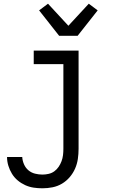

<svg xmlns="http://www.w3.org/2000/svg" viewBox="-20 -793 640 1036"><path d="M209 223Q185 223 161.5 219.5Q138 216 116 206Q94 196 75.5 180.5Q57 165 44.5 144.5Q32 124 25 101Q18 78 18 54H100Q101 74 109.5 93.5Q118 113 133.5 126Q149 139 169 144Q189 149 209 149Q226 149 243 145Q260 141 273.5 131Q287 121 296.5 107Q306 93 312 77Q318 61 320 44Q322 27 322 10V-447H162V-520H404V10Q404 38 400 65Q396 92 385 117Q374 142 356 163Q338 184 314.5 198Q291 212 264 217.5Q237 223 209 223ZM299 -600 191 -737 239 -773 349 -654 459 -773 507 -737 399 -600Z"/></svg>

Font: Iosevka Fixed Extended
Style: Regular
Weight: 400
Width: 7
Monospace: yes
Designer: Belleve Invis
Foundry: Belleve Invis
Version: Version 24.1.1; ttfautohint (v1.8.4)